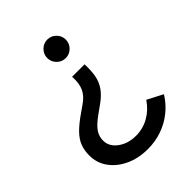

<svg xmlns="http://www.w3.org/2000/svg" viewBox="-207 -609 928 928"><g transform="rotate(-45 257.0 -145.0)"><path d="M326 -292.4Q328 -246.1 321.4 -213.2Q314.8 -180.3 296.3 -154.4Q277.7 -128.5 246 -105.5L199.1 -71.8Q160.4 -43.6 144.5 -20.3Q128.6 3.1 128.6 31.8Q128.6 59.5 145.9 80.9Q163.2 102.2 192.2 115.1Q221.1 128 258 128Q305.2 128 346.4 105Q387.5 82 415.9 39.7L495.4 81Q469.4 123.1 432.1 152.8Q394.9 182.6 349.5 198.3Q304.1 214 253.4 214Q189.8 214 139.3 190.6Q88.9 167.2 59.8 127.1Q30.6 86.9 30.6 35.4Q30.6 0.5 41.4 -27.4Q52.2 -55.4 78.3 -81.8Q104.3 -108.2 150.2 -139.8L181.6 -161.8Q216.2 -185 230.2 -215.6Q244.2 -246.2 241 -292.4ZM283.3 -504.5Q309.4 -504.5 328 -485.8Q346.7 -467.1 346.7 -441.1Q346.7 -415.1 328 -396.4Q309.4 -377.7 283.3 -377.7Q257.3 -377.7 238.7 -396.4Q220 -415.1 220 -441.1Q220 -467.1 238.7 -485.8Q257.3 -504.5 283.3 -504.5Z"/></g></svg>

Font: Red Hat Display VF
Style: Regular
Weight: 300
Designer: Pentagram, MCKL
Foundry: Pentagram, MCKL
Version: Version 1.023